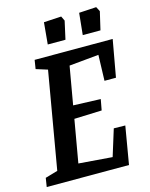

<svg xmlns="http://www.w3.org/2000/svg" viewBox="-118 -848 722 922"><g transform="rotate(-15 243.0 -386.5)"><path d="M398 -421 402 -549 255 -535 222 -346 358 -341 348 -287 211 -282 174 -70 341 -57 382 -189 439 -188 407 0H-2L5 -44L67 -62L150 -543L93 -561L100 -605H488L455 -421ZM190 -768 277 -773 288 -750 268 -660H180ZM365 -768 451 -773 463 -750 442 -660H354Z"/></g></svg>

Font: Grenze Medium
Style: Italic
Weight: 500
Italic angle: -10°
Designer: Renata Polastri
Foundry: Omnibus-Type
Version: Version 1.002; ttfautohint (v1.8)